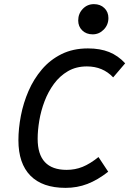

<svg xmlns="http://www.w3.org/2000/svg" viewBox="-20 -896 625 928"><path d="M297 12Q185 12 127 -47Q69 -106 69 -218Q69 -275 81 -337Q93 -399 118 -456.5Q143 -514 182.5 -560.5Q222 -607 277.5 -634.5Q333 -662 405 -662Q464 -662 507.5 -644.5Q551 -627 585 -590L527 -522Q477 -575 400 -575Q348 -575 308.5 -552Q269 -529 241 -491Q213 -453 195.5 -407Q178 -361 170 -313.5Q162 -266 162 -225Q162 -75 302 -75Q343 -75 379 -89.5Q415 -104 456 -137L503 -66Q452 -26 402.5 -7Q353 12 297 12ZM428 -730Q397 -730 377.5 -749Q358 -768 358 -797Q358 -830 380 -853Q402 -876 434 -876Q465 -876 484.5 -857Q504 -838 504 -809Q504 -776 481.5 -753Q459 -730 428 -730Z"/></svg>

Font: Sometype Mono Medium
Style: Italic
Weight: 500
Italic angle: -12°
Monospace: yes
Designer: Ryoichi Tsunekawa
Foundry: Dharma Type
Version: Version 1.000; ttfautohint (v1.8.3)